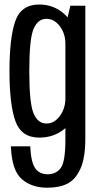

<svg xmlns="http://www.w3.org/2000/svg" viewBox="-20 -622 446 872"><path d="M194.5 230.5Q249.5 230.5 286 212.2Q322.5 194 345 145Q367.5 96 367.5 7V-596H299.5L277 -500.5V11.5Q277 114.5 255.2 142Q233.5 169.5 196.5 169.5Q173 169.5 155.5 158Q138 146.5 128.8 118.8Q119.5 91 117.5 42.5H29.5Q33.5 151.5 78.5 191Q123.5 230.5 194.5 230.5ZM158.5 3Q223.5 3 271 -35.2Q318.5 -73.5 318.5 -130.5L277 -175.5Q277 -129.5 251.8 -95.2Q226.5 -61 191 -61Q152 -61 132.5 -107Q113 -153 113 -299Q113 -445 132.5 -490.8Q152 -536.5 191 -536.5Q226.5 -536.5 251.8 -502.8Q277 -469 277 -423.5L317.5 -464Q317.5 -518.5 270.2 -560Q223 -601.5 158 -601.5Q76 -601.5 49.5 -526.2Q23 -451 23 -299Q23 -148 49.8 -72.5Q76.5 3 158.5 3Z"/></svg>

Font: Anybody Condensed
Style: Regular
Weight: 400
Width: 3
Designer: Tyler Finck
Foundry: Etcetera Type Company
Version: Version 1.113;gftools[0.9.25]